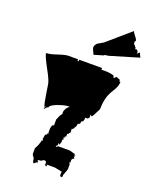

<svg xmlns="http://www.w3.org/2000/svg" viewBox="-197 -1160 1051 1328"><g transform="rotate(20 328.0 -496.0)"><path d="M552.2 -1055.7Q555.7 -1043.5 571.3 -1025.1Q586.9 -1006.8 587.4 -994.1Q581.1 -992.7 581.1 -984.9Q581.1 -977.1 583 -970.7Q585.9 -969.2 587.6 -967.5Q589.4 -965.8 591.1 -964.4Q592.8 -962.9 593.3 -961.9Q593.8 -960.9 595.2 -959Q596.7 -957 597.7 -951.7L604 -953.1L600.6 -939.9L610.4 -943.4L622.1 -934.6L627 -914.1L633.8 -925.8L642.6 -929.2Q644 -921.9 656.2 -897.5L443.4 -834Q438.5 -833 436.5 -833Q434.6 -833 434.6 -834L413.6 -828.6L414.6 -826.2L344.2 -805.2Q343.3 -811 336.2 -824Q329.1 -836.9 326.4 -847.9Q323.7 -858.9 329.8 -870.4Q335.9 -881.8 344.5 -887.5Q353 -893.1 366.5 -900.1Q379.9 -907.2 384.8 -911.1ZM290.5 22 291 9.8Q291 -3.9 272.5 -3.9Q271.5 -3.9 262.2 2.4Q252.9 8.8 247.3 8.8Q241.7 8.8 237.8 7.8L229 18.6H237.8L236.3 29.3L231 27.3L211.4 42Q202.1 33.7 202.1 7.8L200.7 8.8L185.1 -15.1V-60.1Q205.1 -92.8 211.4 -127.4H219.7L213.9 -139.6L219.7 -173.3H229V-184.1H237.8Q236.3 -191.4 236.3 -215.1Q236.3 -238.8 247.1 -252.4H255.4V-297.9Q258.3 -301.3 262.7 -313.5Q274.4 -343.8 282.7 -343.8Q281.7 -346.7 281.7 -359.4Q281.7 -372.1 291.3 -387.9Q300.8 -403.8 314.9 -411.1H299.3Q277.3 -411.1 226.3 -392.3Q175.3 -373.5 175.3 -354.5H167.5L149.4 -334.5V-343.8L158.2 -354.5H149.4V-345.2Q138.7 -380.9 131.3 -431.4Q124 -481.9 119.4 -507.1Q114.7 -532.2 95.9 -568.4Q77.1 -604.5 57.9 -640.1Q38.6 -675.8 31.7 -704.6Q60.1 -704.6 110.8 -722.2Q161.6 -739.7 185.1 -739.7H255.4V-727.5H263.7V-739.7H431.6V-727.5H459Q501.5 -727.5 526.4 -716.8V-704.6H535.6L545.9 -716.8L575.7 -704.6V-692.9H584.5Q584.5 -661.6 560.5 -624Q532.7 -581.1 524.4 -544.2Q516.1 -507.3 516.1 -467.3Q515.1 -465.8 506.3 -447.8Q483.4 -400.4 477.5 -400.4L467.8 -411.1V-388.2L458 -377.4H440.4Q440.4 -343.8 422.4 -343.8V-331.5L414.6 -320.8H405.8Q405.8 -303.2 396.7 -291.3Q387.7 -279.3 387.7 -272.5L378.9 -275.4V-240.7H370.1V-230.5H360.8V-208H352.1V-196.3H343.8L352.1 -184.1Q342.8 -184.1 342.8 -174.1Q342.8 -164.1 343.8 -162.1L334.5 -139.6L326.2 -151.4L326.7 -138.7Q326.7 -127.4 317.4 -127.4V-117.2Q331.1 -127.4 334.5 -127.4H414.6Q421.9 -127.4 435.8 -122.3Q449.7 -117.2 458 -117.2V-106H467.8L458 -95.2L467.8 -83H458L449.2 -71.3V-48.8H440.4L449.2 -38.6V-3.9Q449.2 2.9 439.9 25.9Q430.7 48.8 430.7 55.7Q430.7 62.5 431.6 64.5H422.4Q413.1 64.5 413.1 50.5Q413.1 36.6 414.6 29.3L360.8 18.6H299.3L308.1 29.3H299.3Q290.5 29.3 290.5 22Z"/></g></svg>

Font: Butcherman Caps
Style: Regular
Weight: 400
Version: Version 001.003